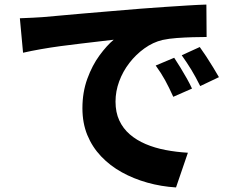

<svg xmlns="http://www.w3.org/2000/svg" viewBox="-20 -773 1040 841"><path d="M67 -693Q96 -694 124.5 -695.5Q153 -697 167 -698Q200 -701 245.5 -705Q291 -709 346.5 -714Q402 -719 465 -724Q528 -729 597 -735Q648 -739 700.5 -742.5Q753 -746 801 -749Q849 -752 884 -753L885 -611Q859 -611 824 -610Q789 -609 754.5 -606.5Q720 -604 692 -598Q650 -588 612.5 -561Q575 -534 546.5 -497Q518 -460 502 -416.5Q486 -373 486 -328Q486 -281 502.5 -245.5Q519 -210 548.5 -184.5Q578 -159 618 -142Q658 -125 705 -116Q752 -107 803 -104L751 48Q686 44 625.5 27Q565 10 513.5 -18.5Q462 -47 423 -88Q384 -129 362.5 -181.5Q341 -234 341 -299Q341 -369 362.5 -428Q384 -487 416 -530.5Q448 -574 478 -599Q451 -596 414 -591.5Q377 -587 333.5 -582Q290 -577 245.5 -571Q201 -565 158.5 -557.5Q116 -550 81 -542ZM743 -520Q755 -502 770 -477.5Q785 -453 798.5 -429Q812 -405 821 -385L739 -349Q720 -391 703 -422Q686 -453 662 -486ZM855 -567Q868 -549 883.5 -525.5Q899 -502 913.5 -478Q928 -454 939 -435L857 -396Q836 -438 818 -467.5Q800 -497 776 -531Z"/></svg>

Font: Noto Sans JP Thin ExtraBold
Style: Regular
Weight: 800
Version: Version 2.004-H2;hotconv 1.0.118;makeotfexe 2.5.65603